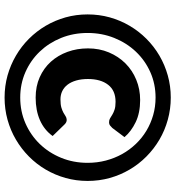

<svg xmlns="http://www.w3.org/2000/svg" viewBox="18 -794 784 859"><g transform="rotate(90 409.5 -364.0)"><path d="M516 -271Q522 -271 527.5 -268Q533 -265 537 -260.5L588 -208Q561 -170.5 517.2 -151.2Q473.5 -132 416 -132Q365.5 -132 324.8 -150.2Q284 -168.5 255.5 -200.2Q227 -232 211.5 -274.5Q196 -317 196 -366Q196 -417 214 -459.8Q232 -502.5 263.2 -533.8Q294.5 -565 336.5 -582.2Q378.5 -599.5 427 -599.5Q484.5 -599.5 526 -579.5Q567.5 -559.5 593 -529.5L552 -475Q548 -471 542 -465.8Q536 -460.5 526 -460.5Q516 -460.5 508.8 -465Q501.5 -469.5 492.5 -475Q483.5 -480.5 470.2 -485Q457 -489.5 435 -489.5Q384.5 -489.5 358.8 -456.2Q333 -423 333 -366Q333 -336 339.8 -313Q346.5 -290 358.5 -274.5Q370.5 -259 387.2 -251Q404 -243 424 -243Q447.5 -243 461.2 -247.2Q475 -251.5 484 -256.5Q493 -261.5 499.5 -266Q506 -270.5 516 -271ZM44 -364.5Q44 -416 57.2 -463.5Q70.5 -511 94.8 -552.2Q119 -593.5 153 -627.5Q187 -661.5 228.5 -685.8Q270 -710 317.2 -723.2Q364.5 -736.5 416 -736.5Q467.5 -736.5 515.2 -723.2Q563 -710 604.2 -685.8Q645.5 -661.5 679.8 -627.5Q714 -593.5 738.2 -552.2Q762.5 -511 775.8 -463.5Q789 -416 789 -364.5Q789 -313.5 775.8 -266Q762.5 -218.5 738.2 -177.2Q714 -136 679.8 -102Q645.5 -68 604.2 -43.8Q563 -19.5 515.2 -6.2Q467.5 7 416 7Q364.5 7 317.2 -6.2Q270 -19.5 228.5 -43.8Q187 -68 153 -102Q119 -136 94.8 -177.2Q70.5 -218.5 57.2 -265.8Q44 -313 44 -364.5ZM127 -364.5Q127 -301 149.2 -246Q171.5 -191 210.5 -150.2Q249.5 -109.5 302.2 -86.2Q355 -63 416 -63Q477.5 -63 530.8 -86.2Q584 -109.5 623.5 -150.2Q663 -191 685.5 -246Q708 -301 708 -364.5Q708 -407 697.8 -446Q687.5 -485 668.8 -518.8Q650 -552.5 623.5 -580.2Q597 -608 564.5 -627.5Q532 -647 494.5 -657.8Q457 -668.5 416 -668.5Q355 -668.5 302.2 -645Q249.5 -621.5 210.5 -580.2Q171.5 -539 149.2 -483.5Q127 -428 127 -364.5Z"/></g></svg>

Font: Lato Black
Style: Italic
Weight: 900
Italic angle: -7°
Designer: Lukasz Dziedzic
Foundry: tyPoland Lukasz Dziedzic
Version: Version 2.007; 2014-02-27